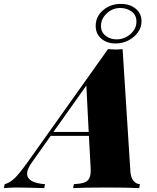

<svg xmlns="http://www.w3.org/2000/svg" viewBox="-116 -965 805 985"><path d="M602 -20 598 0Q540 -3 429 -3Q313 -3 259 0L263 -20Q297 -22 316 -28.5Q335 -35 343 -52.5Q351 -70 349 -104L340 -268H144L47 -131Q23 -97 23 -74Q23 -27 115 -20L111 0Q8 -3 -31 -3Q-65 -3 -96 0L-92 -20Q-64 -28 -39.5 -52Q-15 -76 30 -139L438 -713Q462 -711 476 -711Q491 -711 513 -713L553 -84Q556 -51 570 -36Q584 -21 602 -20ZM339 -288 327 -526 158 -288ZM610 -856Q610 -825 591.5 -799Q573 -773 542.5 -757.5Q512 -742 477 -742Q433 -742 404 -766.5Q375 -791 375 -832Q375 -880 412.5 -912.5Q450 -945 504 -945Q550 -945 580 -920.5Q610 -896 610 -856ZM584 -854Q584 -888 559 -906Q534 -924 501 -924Q461 -924 431.5 -896Q402 -868 402 -832Q402 -800 426 -781.5Q450 -763 482 -763Q522 -763 553 -790Q584 -817 584 -854Z"/></svg>

Font: Playfair Display SC Black
Style: Italic
Weight: 900
Italic angle: -14°
Designer: Claus Eggers Sørensen
Foundry: Claus Eggers Sørensen
Version: Version 1.200; ttfautohint (v1.6)